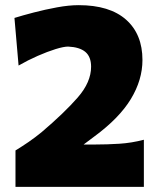

<svg xmlns="http://www.w3.org/2000/svg" viewBox="-20 -724 618 744"><path d="M40 0V-141Q65.5 -156.5 91 -174Q116.5 -191.5 142 -212.5Q229 -286.5 281 -346Q333 -405.5 333 -465.5Q333 -504 310.8 -522.8Q288.5 -541.5 244 -543.5Q227 -543.5 195.5 -533.8Q164 -524 126.2 -507.5Q88.5 -491 52 -470L36 -654.5Q66.5 -664 110.5 -675.5Q154.5 -687 200.8 -695.5Q247 -704 285 -704Q405 -704 468.5 -647.8Q532 -591.5 532 -491.5Q532 -414.5 487.2 -340.5Q442.5 -266.5 346 -195.5L304 -164H348Q395 -164 442.5 -167Q490 -170 537.5 -182.5V0Z"/></svg>

Font: Commissioner Flair ExtraBold
Style: Regular
Weight: 800
Designer: Kostas Bartsokas
Foundry: Kostas Bartsokas
Version: Version 1.000; ttfautohint (v1.8.3)